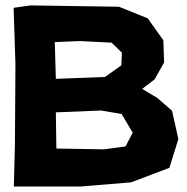

<svg xmlns="http://www.w3.org/2000/svg" viewBox="-20 -686 690 710"><path d="M30.3 -657.2 37.1 -449.2 35.2 -152.3 31.2 3.9H275.4L464.8 -11.7L606.4 -65.4L639.6 -171.9L616.2 -276.4L562.5 -323.2L505.9 -357.4L551.8 -392.6L586.9 -455.1L584 -537.1L526.4 -618.2L419.9 -661.1L93.8 -666ZM182.6 -530.3 275.4 -534.2 392.6 -528.3 430.7 -491.2 428.7 -444.3 368.2 -401.4 186.5 -394.5ZM186.5 -270.5 353.5 -277.3 429.7 -264.6 470.7 -195.3 444.3 -144.5 365.2 -133.8 188.5 -136.7Z"/></svg>

Font: MaokenAssortedSans-Lite
Style: Lite
Weight: 400
Version: Version 1.400